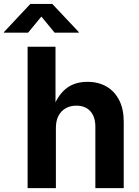

<svg xmlns="http://www.w3.org/2000/svg" viewBox="-82 -968 716 988"><path d="M205.6 -309.6V0H60.1V-727.5H203.6V-403.3H188.5Q210.4 -471.7 254.6 -509.3Q298.8 -546.9 368.2 -546.9Q424.3 -546.9 466.3 -522.5Q508.3 -498 531.5 -452.1Q554.7 -406.2 554.7 -341.8V0H408.7V-315.9Q408.7 -367.2 382.8 -395.8Q356.9 -424.3 310.5 -424.3Q279.8 -424.3 256.1 -410.9Q232.4 -397.5 219 -372.1Q205.6 -346.7 205.6 -309.6ZM62.5 -799.8H-62V-802.7L74.2 -947.8H187L323.7 -802.7V-799.8H199.2L130.9 -882.8Z"/></svg>

Font: Inter 18pt
Style: Bold
Weight: 700
Designer: Rasmus Andersson
Foundry: rsms
Version: Version 4.001;git-66647c0bb